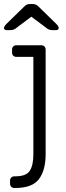

<svg xmlns="http://www.w3.org/2000/svg" viewBox="-40 -745 329 955"><path d="M32 190Q22 190 16 184Q10 178 10 168V154Q10 144 16 138Q22 132 32 132H36Q91 132 108.5 104Q126 76 126 22V-462H42Q32 -462 26 -468Q20 -474 20 -484V-498Q20 -508 26 -514Q32 -520 42 -520H165Q175 -520 181 -514Q187 -508 187 -498V22Q187 101 154 145.5Q121 190 36 190ZM-6 -595Q-20 -595 -20 -606Q-20 -614 -8 -626L79 -711Q88 -720 94.5 -722.5Q101 -725 111 -725H121Q130 -725 137 -722.5Q144 -720 153 -711L240 -626Q252 -614 252 -606Q252 -595 238 -595H221Q214 -595 207 -597Q200 -599 196 -602L116 -662L36 -602Q32 -599 25 -597Q18 -595 11 -595Z"/></svg>

Font: Rubik AZ
Style: Regular
Weight: 300
Designer: Hubert and Fischer
Foundry: Hubert & Fischer
Version: Version 2.000